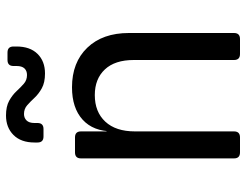

<svg xmlns="http://www.w3.org/2000/svg" viewBox="-110 -710 820 640"><g transform="rotate(-90 300.0 -390.0)"><path d="M112 0Q92 0 92 -20V-530Q92 -550 112 -550H162Q182 -550 182 -530V-445H201L182 -424Q182 -489 221 -524.5Q260 -560 329 -560Q412 -560 461 -509Q510 -458 510 -370V-20Q510 0 490 0H440Q420 0 420 -20V-354Q420 -417 388.5 -450.5Q357 -484 303 -484Q247 -484 214.5 -449Q182 -414 182 -350V-20Q182 0 162 0ZM375 -650Q345 -650 326 -660.5Q307 -671 294 -685Q281 -699 269 -709.5Q257 -720 240 -720Q227 -720 218.5 -711.5Q210 -703 210 -685V-675Q210 -655 190 -655H165Q145 -655 145 -675V-685Q145 -730 170 -755Q195 -780 235 -780Q265 -780 284 -769.5Q303 -759 316 -745Q329 -731 341 -720.5Q353 -710 370 -710Q384 -710 392 -718.5Q400 -727 400 -745V-755Q400 -775 420 -775H445Q465 -775 465 -755V-745Q465 -700 440.5 -675Q416 -650 375 -650Z"/></g></svg>

Font: Pitagon Sans Mono
Style: Regular
Weight: 400
Monospace: yes
Designer: Travis Tran
Foundry: Pitagon
Version: Version 1.001;gftools[0.9.26]